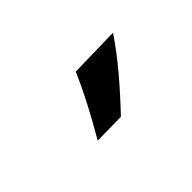

<svg xmlns="http://www.w3.org/2000/svg" viewBox="-14 -1104 701 701"><g transform="rotate(-45 336.5 -753.5)"><path d="M225.6 -633.8Q260.3 -692.9 290.8 -751.2Q321.3 -809.6 347.2 -868.7L543.9 -873Q502.4 -811.5 452.1 -752.2Q401.9 -692.9 347.2 -635.7Z"/></g></svg>

Font: Pinar-DS1-FD Bold
Style: Regular
Weight: 700
Designer: Amin Abedi
Version: Version 2.000